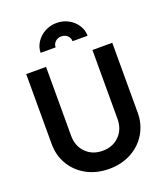

<svg xmlns="http://www.w3.org/2000/svg" viewBox="-175 -1106 1068 1237"><g transform="rotate(-20 359.0 -488.0)"><path d="M64 -266V-745H200V-273Q200 -202 244.5 -157Q289 -112 359 -112Q429 -112 473.5 -157Q518 -202 518 -273V-745H654V-266Q654 -187 616 -123.5Q578 -60 511 -24Q444 12 359 12Q274 12 207 -24Q140 -60 102 -123.5Q64 -187 64 -266ZM359 -988Q403 -988 440 -968Q477 -948 498.5 -914.5Q520 -881 520 -842H417Q417 -865 400.5 -880.5Q384 -896 359 -896Q334 -896 317.5 -880.5Q301 -865 301 -842H198Q198 -880 220 -914Q242 -948 279 -968Q316 -988 359 -988Z"/></g></svg>

Font: Eudoxus Sans
Style: Bold
Weight: 700
Designer: Stijn de Vries
Foundry: tokotype
Version: Version 2.005